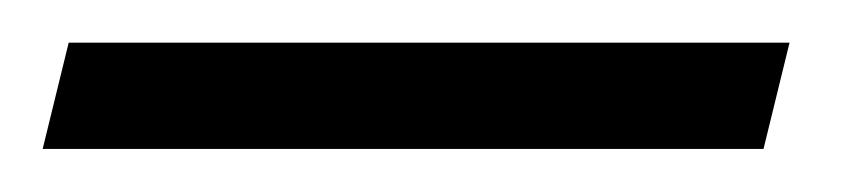

<svg xmlns="http://www.w3.org/2000/svg" viewBox="-41 20 399 90"><path d="M-8.8 40H329.1L316.9 89.8H-21Z"/></svg>

Font: Pfennig
Style: Italic
Weight: 500
Italic angle: -13°
Version: Version 20120410 ; ttfautohint (v0.8)